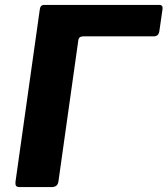

<svg xmlns="http://www.w3.org/2000/svg" viewBox="-20 -762 682 782"><path d="M142 -723Q144 -742 160 -742H629Q644 -742 642 -725L629 -635Q626 -614 606 -614H320Q301 -614 299 -598L218 -23Q215 0 190 0H62Q49 0 45.5 -5Q42 -10 43 -21Z"/></svg>

Font: Libre Franklin
Style: Bold Italic
Weight: 700
Italic angle: -8°
Designer: Pablo Impallari, Rodrigo Fuenzalida, Nhung Nguyen
Foundry: Impallari Type
Version: Version 3.000